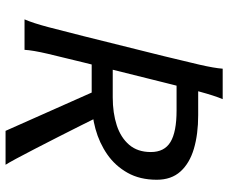

<svg xmlns="http://www.w3.org/2000/svg" viewBox="-84 -654 806 677"><g transform="rotate(90 318.5 -316.0)"><path d="M304.7 -241.7 383.8 -277.3Q383.8 -277.3 395 -254.9Q406.2 -232.4 424.3 -196Q442.4 -159.7 463.6 -118.2Q484.9 -76.7 504.9 -37.6Q524.9 1.5 540.3 29.8Q555.7 58.1 561.5 66.9H441.9ZM156.2 0H48.8Q61.5 -28.8 75.9 -83Q90.3 -137.2 107.9 -208L178.2 -490.2Q195.8 -561.5 208.3 -615.7Q220.7 -669.9 222.7 -698.7H330.1Q317.9 -669.9 303.2 -615.7Q288.6 -561.5 271 -490.2L200.7 -208Q183.1 -137.2 170.4 -83Q157.7 -28.8 156.2 0ZM276.9 -612.3H386.7Q453.6 -612.3 504.9 -597.2Q556.2 -582 585.2 -549.8Q614.3 -517.6 614.3 -466.3Q614.3 -406.7 589.8 -363.3Q565.4 -319.8 524.9 -291.7Q484.4 -263.7 435.3 -250.2Q386.2 -236.8 336.9 -236.8H183.1Q183.1 -236.8 185.8 -248Q188.5 -259.3 192.4 -273.9Q196.3 -288.6 199 -299.8Q201.7 -311 201.7 -311H323.7Q378.9 -311 422.4 -325.2Q465.8 -339.4 491.2 -369.1Q516.6 -398.9 516.6 -445.3Q516.6 -493.2 481.2 -514.6Q445.8 -536.1 370.1 -536.1H257.8Q257.8 -536.1 260.7 -547.6Q263.7 -559.1 267.3 -574.2Q271 -589.4 273.9 -600.8Q276.9 -612.3 276.9 -612.3Z"/></g></svg>

Font: Andika
Style: Italic
Weight: 400
Italic angle: -14°
Designer: Victor Gaultney, Annie Olsen, Julie Remington, Don Collingsworth, Eric Hays, Becca Hirsbrunner
Foundry: SIL International
Version: Version 6.101